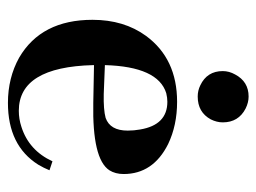

<svg xmlns="http://www.w3.org/2000/svg" viewBox="-104 -554 668 501"><g transform="rotate(90 230.5 -304.0)"><path d="M246.1 -406.2Q306.6 -406.2 318.4 -335Q321.3 -319.3 321.3 -302.7Q321.3 -256.8 288.1 -245.1Q266.6 -239.3 225.6 -240.2L150.4 -243.2Q154.3 -381.8 223.6 -403.3Q235.4 -406.2 246.1 -406.2ZM424.8 -98.6 401.4 -106.4Q373 -44.9 311.5 -25.4Q291 -18.6 269.5 -18.6Q155.3 -18.6 150.4 -212.9Q150.4 -213.9 150.4 -214.8L249 -212.9Q395.5 -210 424.8 -254.9Q434.6 -270.5 434.6 -292Q434.6 -369.1 356.4 -408.2Q307.6 -431.6 246.1 -431.6Q133.8 -431.6 74.2 -350.6Q32.2 -293 32.2 -210.9Q32.2 -77.1 130.9 -19.5Q183.6 9.8 249 9.8Q360.4 9.8 410.2 -69.3Q418.9 -84 424.8 -98.6ZM299.8 -550.8Q299.8 -591.8 263.7 -610.4Q248 -618.2 232.4 -618.2Q193.4 -618.2 174.8 -583Q166 -567.4 166 -550.8Q166 -509.8 203.1 -492.2Q216.8 -485.4 232.4 -485.4Q273.4 -485.4 292 -519.5Q299.8 -535.2 299.8 -550.8Z"/></g></svg>

Font: Abhaya Libre
Style: Bold
Weight: 700
Designer: Pushpananda Ekanayake, Sol Matas, Pathum Egodawatta
Foundry: Mooniak
Version: Version 1.050 ; ttfautohint (v1.6)